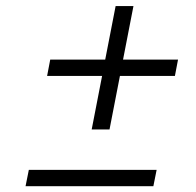

<svg xmlns="http://www.w3.org/2000/svg" viewBox="-20 -728 660 646"><path d="M138.5 -472.5H323.5L288.5 -292.5H348.5L383.5 -472.5H568.5L579 -527.5H394L429 -707.5H369L334 -527.5H149ZM66 -101.5H496L507 -156.5H77Z"/></svg>

Font: Monaspace Neon ExtraLight
Style: Italic
Weight: 200
Italic angle: -11°
Designer: Riley Cran & the Lettermatic Team
Foundry: Lettermatic
Version: Version 1.200 (Monaspace Neon)